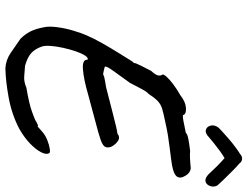

<svg xmlns="http://www.w3.org/2000/svg" viewBox="-123 -767 919 713"><g transform="rotate(90 336.5 -410.5)"><path d="M233 29Q202 27 176 9Q150 -9 124 -27Q107 -44 97 -63.5Q87 -83 81 -115Q77 -134 81 -164Q85 -194 94 -224Q103 -254 111 -272Q123 -300 141.5 -332.5Q160 -365 178.5 -394.5Q197 -424 208 -442Q215 -449 214.5 -449.5Q214 -450 214 -450Q214 -455 224.5 -475.5Q235 -496 243 -512Q258 -528 260 -538Q262 -548 257 -554Q255 -558 264.5 -569Q274 -580 292.5 -594Q311 -608 334 -621Q358 -640 380.5 -641.5Q403 -643 407 -632Q407 -629 418.5 -630.5Q430 -632 445.5 -635.5Q461 -639 473 -641Q478 -647 496.5 -650.5Q515 -654 540 -657Q553 -656 566.5 -656.5Q580 -657 590 -658Q600 -659 600 -659Q607 -661 618 -655Q629 -649 637 -631Q644 -613 630 -602.5Q616 -592 575 -587Q545 -583 524.5 -580.5Q504 -578 482 -574.5Q460 -571 425 -563Q400 -558 383.5 -553Q367 -548 355 -536.5Q343 -525 328 -502Q321 -497 310 -476Q299 -455 288 -434Q260 -395 242 -370Q224 -345 228 -340Q228 -340 240 -337Q252 -334 256 -334Q266 -339 280.5 -341Q295 -343 304 -345Q366 -361 399.5 -369.5Q433 -378 449.5 -382Q466 -386 476 -387Q490 -398 503.5 -389Q517 -380 525 -364Q530 -350 525 -341Q520 -332 498.5 -324.5Q477 -317 436 -306.5Q395 -296 330 -278Q275 -262 237.5 -259Q200 -256 202 -276Q195 -280 186.5 -267Q178 -254 170.5 -232Q163 -210 157.5 -185Q152 -160 150.5 -138.5Q149 -117 153 -106Q161 -83 175.5 -68.5Q190 -54 224 -44Q244 -43 263 -41Q282 -39 306 -49Q365 -59 395.5 -70Q426 -81 431 -85Q439 -89 441.5 -90.5Q444 -92 449 -92Q446 -87 451 -92Q456 -97 467 -106Q481 -119 500 -126.5Q519 -134 533.5 -136Q548 -138 549 -133Q555 -123 545.5 -104Q536 -85 514 -63.5Q492 -42 459 -23Q406 5 344 16.5Q282 28 233 29ZM492 -729Q475 -712 462.5 -715.5Q450 -719 446.5 -733Q443 -747 453 -761Q456 -765 467.5 -775.5Q479 -786 494.5 -799.5Q510 -813 525.5 -824.5Q541 -836 551 -842Q561 -851 571 -850Q581 -849 587 -840Q599 -830 616.5 -812.5Q634 -795 649 -779.5Q664 -764 668 -759Q674 -750 672.5 -738.5Q671 -727 663.5 -719.5Q656 -712 645 -714.5Q634 -717 620 -733Q613 -741 597.5 -756.5Q582 -772 567 -785Q555 -778 540 -767Q525 -756 512 -745.5Q499 -735 492 -729Z"/></g></svg>

Font: Caveat Medium
Style: Regular
Weight: 500
Designer: Pablo Impallari
Foundry: Pablo Impallari
Version: Version 2.000